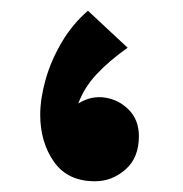

<svg xmlns="http://www.w3.org/2000/svg" viewBox="-20 -327 341 358"><path d="M157 11Q106 11 80.5 -25.5Q55 -62 55 -113Q55 -143 65 -178.5Q75 -214 95 -248Q115 -282 144 -307L218 -238Q184 -214 160.5 -189Q137 -164 126 -134Q150 -149 176 -145Q202 -141 220.5 -122Q239 -103 239 -73Q239 -33 214 -11Q189 11 157 11Z"/></svg>

Font: Marhey
Style: Regular
Weight: 400
Designer: Nur Syamsi & Bustanul Arifin
Foundry: Namelatype
Version: Version 1.000; ttfautohint (v1.8.4.7-5d5b)